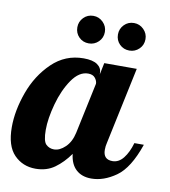

<svg xmlns="http://www.w3.org/2000/svg" viewBox="-93 -763 740 838"><g transform="rotate(10 277.5 -344.5)"><path d="M-13 -155Q-13 -229 16.5 -310.5Q46 -392 104.5 -448.5Q163 -505 244 -505Q285 -505 305 -491Q325 -477 325 -454V-447L336 -500H480L408 -160Q404 -145 404 -128Q404 -85 445 -85Q473 -85 493.5 -111Q514 -137 526 -179H568Q531 -71 476.5 -32.5Q422 6 367 6Q325 6 299.5 -17.5Q274 -41 269 -86Q240 -45 204.5 -19.5Q169 6 120 6Q63 6 25 -33Q-13 -72 -13 -155ZM268 -179 316 -405Q316 -418 306 -430.5Q296 -443 275 -443Q235 -443 203 -396.5Q171 -350 153 -284.5Q135 -219 135 -169Q135 -119 149.5 -105Q164 -91 185 -91Q210 -91 234.5 -114.5Q259 -138 268 -179ZM193 -634Q193 -659 210.5 -677Q228 -695 254 -695Q279 -695 297 -677Q315 -659 315 -634Q315 -608 297 -590.5Q279 -573 254 -573Q228 -573 210.5 -590.5Q193 -608 193 -634ZM373 -634Q373 -659 390.5 -677Q408 -695 434 -695Q459 -695 477 -677Q495 -659 495 -634Q495 -608 477 -590.5Q459 -573 434 -573Q408 -573 390.5 -590.5Q373 -608 373 -634Z"/></g></svg>

Font: Lobster
Style: Regular
Weight: 400
Designer: Impallari Type
Foundry: Impallari Type
Version: Version 2.100